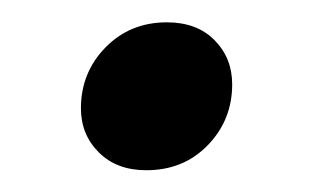

<svg xmlns="http://www.w3.org/2000/svg" viewBox="-20 -305 278 172"><path d="M129.5 -285Q156.5 -285 172.2 -269Q188 -253 188 -229.5Q188 -197.5 166.2 -175Q144.5 -152.5 111 -152.5Q84.5 -152.5 68.5 -168.5Q52.5 -184.5 52.5 -208Q52.5 -240 74.5 -262.5Q96.5 -285 129.5 -285Z"/></svg>

Font: Newsreader Text Medium
Style: Italic
Weight: 500
Italic angle: -17°
Designer: Hugues Gentile
Foundry: Production Type
Version: Version 1.001